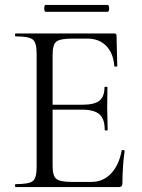

<svg xmlns="http://www.w3.org/2000/svg" viewBox="-20 -761 577 781"><path d="M166 -713Q160 -713 160 -727Q160 -741 166 -741H417Q424 -741 424 -727Q424 -713 417 -713ZM475 -149Q476 -151 481.5 -150.5Q487 -150 487 -147Q478 -84 478 -15Q478 0 463 0H44Q41 0 41 -6Q41 -12 44 -12Q98 -12 113.5 -24.5Q129 -37 129 -81V-544Q129 -587 113.5 -600Q98 -613 44 -613Q41 -613 41 -619Q41 -625 44 -625H445Q454 -625 454 -616L457 -492Q457 -490 451 -490Q445 -490 445 -492Q441 -545 412 -574.5Q383 -604 335 -604H274Q224 -604 209 -591.5Q194 -579 194 -539V-335H316Q364 -335 384.5 -351.5Q405 -368 405 -406Q405 -408 411 -408Q417 -408 417 -406Q417 -384 416.5 -359.5Q416 -335 416 -325Q416 -310 417 -280Q418 -250 418 -233Q418 -230 412 -230Q406 -230 406 -233Q406 -277 384.5 -296Q363 -315 313 -315H194V-85Q194 -46 209 -33.5Q224 -21 272 -21H352Q399 -21 431.5 -55Q464 -89 475 -149Z"/></svg>

Font: Cormorant
Style: Regular
Weight: 400
Designer: Christian Thalmann (Catharsis Fonts)
Version: Version 1.000;PS 001.000;hotconv 1.0.70;makeotf.lib2.5.58329